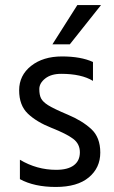

<svg xmlns="http://www.w3.org/2000/svg" viewBox="-20 -736 452 762"><path d="M257 -560H188L287 -716H381ZM59 -25V-102Q126 -62 203 -62Q249 -62 273 -80Q297 -98 297 -131.5Q297 -165 270.5 -185Q244 -205 184.5 -228.5Q125 -252 90.5 -285Q56 -318 56 -377.5Q56 -437 103.5 -474.5Q151 -512 226 -512Q301 -512 349 -490V-415Q303 -443 223 -443Q183 -443 159.5 -424.5Q136 -406 136 -382.5Q136 -359 143 -345.5Q150 -332 170 -319Q194 -304 250 -280.5Q306 -257 342 -224Q378 -191 378 -130.5Q378 -70 332.5 -32Q287 6 201.5 6Q116 6 59 -25Z"/></svg>

Font: Hind Vadodara
Style: Regular
Weight: 400
Designer: Hitesh Malaviya
Foundry: Indian Type Foundry
Version: Version 0.702;PS 1.0;hotconv 1.0.81;makeotf.lib2.5.63406